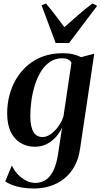

<svg xmlns="http://www.w3.org/2000/svg" viewBox="-20 -829 576 1099"><path d="M438 24.5Q429.5 82.5 405.2 125Q381 167.5 345.2 195.2Q309.5 223 265.8 236.5Q222 250 174 250Q140 250 109.2 245.2Q78.5 240.5 53.2 231.2Q28 222 10 209L48 118Q60 145.5 81.5 168.2Q103 191 129.2 204.5Q155.5 218 182 218Q217 218 243 200Q269 182 286.5 145Q304 108 312.5 52.5L335.5 -100Q323 -71.5 301 -46Q279 -20.5 248.5 -4.8Q218 11 180 11Q135 11 98.8 -10Q62.5 -31 41.8 -73.5Q21 -116 21 -180.5Q21 -233 34 -283.5Q47 -334 73 -377.5Q99 -421 137.2 -454.2Q175.5 -487.5 226.2 -506Q277 -524.5 339.5 -524.5Q373 -524.5 398.5 -518.2Q424 -512 444.5 -502L519.5 -521.5ZM389 -470Q384 -481 371 -488.2Q358 -495.5 336 -495.5Q295.5 -495.5 265 -474.2Q234.5 -453 213.2 -417.8Q192 -382.5 178.8 -339.2Q165.5 -296 159.5 -250.8Q153.5 -205.5 153.5 -165.5Q153.5 -131.5 158.8 -108.2Q164 -85 173.5 -70.8Q183 -56.5 195.5 -50.5Q208 -44.5 222.5 -44.5Q247 -44.5 271.2 -61.8Q295.5 -79 315 -106.5Q334.5 -134 343.5 -164.5ZM298.5 -583 218 -798.5 243 -809Q268 -780 294.8 -744.8Q321.5 -709.5 348.5 -673.5Q387.5 -707 426.2 -741.8Q465 -776.5 509.5 -809L536 -795.5L375.5 -583Z"/></svg>

Font: Merriweather 120pt SemiBold
Style: Italic
Weight: 600
Italic angle: -7.8°
Version: Version 2.101